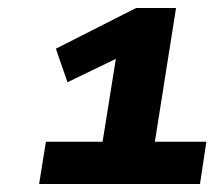

<svg xmlns="http://www.w3.org/2000/svg" viewBox="-20 -725 550 481"><path d="M78 -264 95 -370H237L274 -601L323 -603L149 -519L120 -603L321 -705H421L368 -370H497L481 -264Z"/></svg>

Font: Nunito Sans 10pt Expanded ExtraBold
Style: Italic
Weight: 800
Width: 7
Italic angle: -9°
Designer: Vernon Adams
Foundry: Vernon Adams
Version: Version 3.101;gftools[0.9.27]